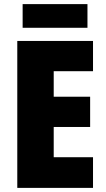

<svg xmlns="http://www.w3.org/2000/svg" viewBox="-20 -913 515 933"><path d="M405 -893H90V-778H405ZM432 0V-149H241V-296H418V-443H241V-567H432V-714H64V0Z"/></svg>

Font: Noto Sans Georgian Condensed Black
Style: Regular
Weight: 900
Width: 3
Designer: Monotype Design Team, Akaki Razmadze
Foundry: Google LLC
Version: Version 2.005